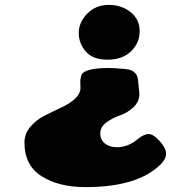

<svg xmlns="http://www.w3.org/2000/svg" viewBox="-20 -591 719 785"><path d="M544 -266 550 -208Q550 -175 525 -152Q500 -129 470 -119Q440 -109 415 -90.5Q390 -72 390 -45.5Q390 -19 409.5 -4Q429 11 458 11Q504 11 544 -23Q569 -43 588 -43Q607 -43 633 -14Q659 15 659 37Q659 59 638 80Q544 174 330 174Q220 174 150 129.5Q80 85 80 -8Q80 -44 103.5 -72Q127 -100 161 -117.5Q195 -135 228 -150Q309 -188 309 -231Q309 -234 308.5 -247Q308 -260 308.5 -264Q309 -268 311 -278Q313 -288 318 -292Q341 -313 426 -313Q451 -313 495 -308.5Q539 -304 544 -266ZM551 -463.5Q551 -415 515.5 -381Q480 -347 420 -347Q360 -347 331 -380Q302 -413 302 -456.5Q302 -500 337 -535.5Q372 -571 424.5 -571Q477 -571 514 -541.5Q551 -512 551 -463.5Z"/></svg>

Font: Chango
Style: Regular
Weight: 400
Designer: Manuel Lupez
Foundry: Fontstage
Version: Version 1.001